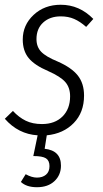

<svg xmlns="http://www.w3.org/2000/svg" viewBox="-25 -554 429 800"><path d="M228 -485.8Q183.1 -485.8 155 -460.2Q127 -434.6 127 -391.1Q127 -358.9 146.5 -338.4Q166 -317.9 214.8 -297.9Q272.9 -272.5 299.1 -239.5Q325.2 -206.5 325.2 -155.8Q325.2 -85.4 282.2 -41.3Q239.3 2.9 169.9 9.8L161.1 65.9Q229 73.2 229 136.2Q229 175.3 201.9 200.7Q174.8 226.1 128.9 226.1Q85.4 226.1 62 204.1L82 171.9Q107.4 186 128.9 186Q152.3 186 166.7 173.8Q181.2 161.6 181.2 138.2Q181.2 115.2 166.5 105.7Q151.9 96.2 113.8 96.2L131.8 9.8Q51.3 4.9 -4.9 -59.1L28.8 -91.8Q53.7 -64.9 82.3 -51Q110.8 -37.1 149.9 -37.1Q203.6 -37.1 235.4 -68.6Q267.1 -100.1 267.1 -152.8Q267.1 -189 247.3 -211.9Q227.5 -234.9 175.8 -257.8Q118.7 -282.2 94.2 -312.3Q69.8 -342.3 69.8 -389.2Q69.8 -449.7 115 -491.9Q160.2 -534.2 228 -534.2Q306.2 -534.2 363.8 -475.1L334 -441.9Q308.6 -464.4 283.9 -475.1Q259.3 -485.8 228 -485.8Z"/></svg>

Font: Fira Sans Compressed Light
Style: Italic
Weight: 300
Width: 3
Italic angle: -8°
Designer: Carrois Corporate & Edenspiekermann AG
Foundry: Carrois Corporate GbR & Edenspiekermann AG
Version: Version 4.203;PS 004.203;hotconv 1.0.88;makeotf.lib2.5.64775